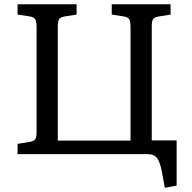

<svg xmlns="http://www.w3.org/2000/svg" viewBox="-20 -720 895 897"><path d="M750 157.2 735.8 79.1Q727.5 37.6 713.9 18.8Q700.2 0 668 0H62V-47.9L118.2 -57.1Q139.2 -60.5 145 -69.8Q150.9 -79.1 150.9 -104V-591.8Q150.9 -617.2 145.5 -628.4Q140.1 -639.6 120.1 -643.1L62 -651.9V-700.2H337.9V-651.9L282.2 -643.1Q261.7 -639.6 255.9 -630.1Q250 -620.6 250 -596.2V-63H589.8V-591.8Q589.8 -617.2 584.5 -628.4Q579.1 -639.6 559.1 -643.1L502 -651.9V-700.2H776.9V-651.9L722.2 -643.1Q700.7 -639.6 694.8 -630.1Q689 -620.6 689 -596.2V-64H805.2V147Z"/></svg>

Font: Literata Book
Style: Regular
Weight: 400
Designer: Latin by Veronika Burian and Jose Scaglione. Greek by Irene Vlachou. Cyrillic by Vera Evstafieva
Foundry: TypeTogether
Version: Version 2.003;PS 002.003;hotconv 1.0.88;makeotf.lib2.5.64775